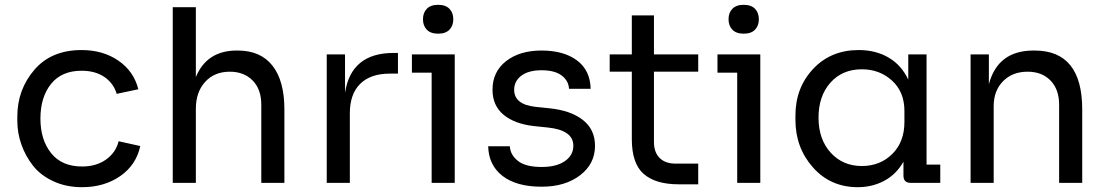

<svg xmlns="http://www.w3.org/2000/svg" viewBox="-20 -760 4602 798"><path d="M321 18Q255 18 202 -6.5Q149 -31 117.5 -71Q86 -111 69 -159Q52 -207 52 -258V-276Q52 -387 122.5 -469.5Q193 -552 319 -552Q408 -552 472 -508Q536 -464 555 -389L465 -370Q452 -414 414 -440Q376 -466 319 -466Q236 -466 192 -411Q148 -356 148 -267Q148 -179 192.5 -123.5Q237 -68 321 -68Q381 -68 421.5 -97.5Q462 -127 473 -173L563 -153Q546 -74 479.5 -28Q413 18 321 18Z M698 0V-730H794V-440Q840 -550 964 -550H968Q1063 -550 1112.5 -487Q1162 -424 1162 -305V0H1066V-325Q1066 -389 1030 -425.5Q994 -462 935 -462Q871 -462 832.5 -419.5Q794 -377 794 -308V0Z M1338 0V-534H1414V-374Q1439 -540 1616 -540H1634V-454H1600Q1520 -454 1477 -411.5Q1434 -369 1434 -289V0Z M1848 -636.5Q1832 -620 1801 -620Q1770 -620 1754 -636.5Q1738 -653 1738 -680Q1738 -707 1754 -723.5Q1770 -740 1801 -740Q1832 -740 1848 -723.5Q1864 -707 1864 -680Q1864 -653 1848 -636.5ZM1774 0V-458H1692V-534H1870V0Z M2231 16Q2127 16 2069 -28.5Q2011 -73 2009 -152H2099Q2101 -116 2133 -91Q2165 -66 2231 -66Q2293 -66 2328 -90.5Q2363 -115 2363 -154Q2363 -219 2257 -230L2199 -236Q2119 -245 2073 -283Q2027 -321 2027 -387Q2027 -462 2083.5 -506Q2140 -550 2231 -550Q2323 -550 2378 -509Q2433 -468 2435 -391H2345Q2343 -425 2314 -446.5Q2285 -468 2231 -468Q2177 -468 2147 -445.5Q2117 -423 2117 -387Q2117 -326 2205 -316L2263 -310Q2352 -301 2402.5 -261.5Q2453 -222 2453 -154Q2453 -79 2391 -31.5Q2329 16 2231 16Z M2800 6Q2705 6 2655.5 -37Q2606 -80 2606 -182V-462H2514V-534H2606V-696H2698V-534H2882V-462H2698V-170Q2698 -127 2721.5 -103.5Q2745 -80 2788 -80H2882V6Z M3118 -636.5Q3102 -620 3071 -620Q3040 -620 3024 -636.5Q3008 -653 3008 -680Q3008 -707 3024 -723.5Q3040 -740 3071 -740Q3102 -740 3118 -723.5Q3134 -707 3134 -680Q3134 -653 3118 -636.5ZM3044 0V-458H2962V-534H3140V0Z M3765 0Q3735 0 3735 -30V-88Q3705 -35 3655 -8.5Q3605 18 3545 18Q3432 18 3359 -64Q3286 -146 3286 -262V-280Q3286 -395 3359.5 -473.5Q3433 -552 3549 -552Q3620 -552 3673.5 -520.5Q3727 -489 3755 -429V-534H3831V-76H3888V0ZM3562 -70Q3638 -70 3688.5 -120Q3739 -170 3739 -253V-299Q3739 -378 3687.5 -425Q3636 -472 3562 -472Q3481 -472 3431.5 -416.5Q3382 -361 3382 -271Q3382 -181 3432.5 -125.5Q3483 -70 3562 -70Z M4014 0V-534H4090V-410Q4127 -550 4276 -550H4280Q4478 -550 4478 -305V0H4382V-325Q4382 -388 4346.5 -425Q4311 -462 4251 -462Q4188 -462 4149 -422.5Q4110 -383 4110 -319V0Z"/></svg>

Font: Cazoo Sans
Style: Regular
Weight: 400
Designer: Jonathan Barnbrook, Julián Moncada
Foundry: Barnbrook Fonts
Version: Version 2.000;Glyphs 3.3 (3337)